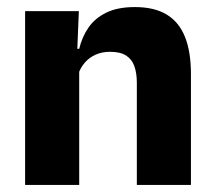

<svg xmlns="http://www.w3.org/2000/svg" viewBox="-20 -523 606 543"><path d="M520 0H367V-289Q367 -316 360 -335.8Q353 -355.5 336.5 -366Q320 -376.5 291.5 -376.5Q268 -376.5 250 -368.2Q232 -360 219.8 -345.8Q207.5 -331.5 201.5 -313.5L178 -385H204Q212 -418.5 230.2 -445Q248.5 -471.5 280.5 -487.2Q312.5 -503 361.5 -503Q416.5 -503 451.5 -481.8Q486.5 -460.5 503.2 -418.5Q520 -376.5 520 -313.5ZM204 0H51V-491.5H203L198 -368.5L204 -354Z"/></svg>

Font: Anek Malayalam
Style: Bold
Weight: 700
Version: Version 1.003